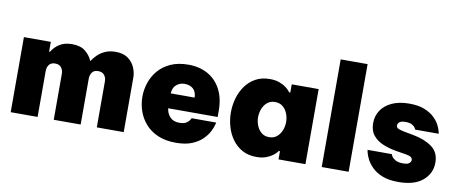

<svg xmlns="http://www.w3.org/2000/svg" viewBox="-67 -1042 3186 1335"><g transform="rotate(10 1526.0 -375.0)"><path d="M50 0V-530H240V-461H246Q266 -495 301 -517.5Q336 -540 389 -540Q449 -540 483 -512.5Q517 -485 532 -448H535Q547 -467 568 -488.5Q589 -510 621 -525Q653 -540 697 -540Q751 -540 784 -516Q817 -492 832.5 -456.5Q848 -421 848 -385V0H658V-324Q658 -350 644 -368.5Q630 -387 600 -387Q571 -387 557.5 -368.5Q544 -350 544 -324V0H354V-324Q354 -350 340 -368.5Q326 -387 296 -387Q267 -387 253.5 -368.5Q240 -350 240 -324V0Z M1217 10Q1144 10 1090.5 -13Q1037 -36 1002 -75.5Q967 -115 950 -164.5Q933 -214 933 -266Q933 -316 949.5 -365Q966 -414 1000 -453.5Q1034 -493 1086.5 -516.5Q1139 -540 1211 -540Q1289 -540 1348 -507Q1407 -474 1440 -411.5Q1473 -349 1473 -260V-217H1124Q1127 -183 1150.5 -157Q1174 -131 1217 -131Q1250 -131 1267 -142.5Q1284 -154 1290 -165.5Q1296 -177 1296 -177H1470Q1470 -177 1465 -158Q1460 -139 1446 -111.5Q1432 -84 1404 -56Q1376 -28 1330.5 -9Q1285 10 1217 10ZM1123 -322H1292Q1291 -363 1268 -383.5Q1245 -404 1207 -404Q1175 -404 1150.5 -384Q1126 -364 1123 -322Z M1786 -540Q1825 -540 1853 -529.5Q1881 -519 1898.5 -506Q1916 -493 1924.5 -482.5Q1933 -472 1933 -472H1941V-530H2131V0H1941V-58H1933Q1933 -58 1924.5 -47.5Q1916 -37 1898.5 -24Q1881 -11 1853 -0.5Q1825 10 1786 10Q1728 10 1685.5 -13.5Q1643 -37 1614.5 -76.5Q1586 -116 1572 -165Q1558 -214 1558 -265Q1558 -316 1572 -365Q1586 -414 1614.5 -453.5Q1643 -493 1685.5 -516.5Q1728 -540 1786 -540ZM1849 -389Q1816 -389 1794 -370.5Q1772 -352 1761 -323.5Q1750 -295 1750 -265Q1750 -235 1761 -206.5Q1772 -178 1794 -159.5Q1816 -141 1849 -141Q1882 -141 1904 -159.5Q1926 -178 1937 -206.5Q1948 -235 1948 -265Q1948 -295 1937 -323.5Q1926 -352 1904 -370.5Q1882 -389 1849 -389Z M2246 0V-760H2436V0Z M2789 10Q2719 10 2673.5 -8.5Q2628 -27 2601 -54.5Q2574 -82 2560.5 -109Q2547 -136 2543 -154.5Q2539 -173 2539 -173H2710Q2710 -173 2716 -160.5Q2722 -148 2741.5 -135.5Q2761 -123 2799 -123Q2824 -123 2835.5 -129.5Q2847 -136 2850.5 -144Q2854 -152 2854 -156Q2854 -181 2809 -188L2736 -200Q2687 -208 2643 -226Q2599 -244 2572 -277Q2545 -310 2545 -363Q2545 -413 2571 -453Q2597 -493 2647.5 -516.5Q2698 -540 2770 -540Q2835 -540 2878 -522.5Q2921 -505 2947 -480Q2973 -455 2986 -429.5Q2999 -404 3003 -386.5Q3007 -369 3007 -369H2841Q2841 -369 2835.5 -379.5Q2830 -390 2813.5 -400Q2797 -410 2765 -410Q2733 -410 2722 -398.5Q2711 -387 2711 -376Q2711 -360 2727 -353.5Q2743 -347 2768 -342L2833 -330Q2915 -315 2967 -277.5Q3019 -240 3019 -167Q3019 -91 2960 -40.5Q2901 10 2789 10Z"/></g></svg>

Font: Be Vietnam Pro Black
Style: Regular
Weight: 900
Designer: Lam Bao, Tony Le, Vietanh Nguyen
Foundry: Yellow Type Foundry
Version: Version 1.002; ttfautohint (v1.8.3)